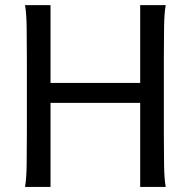

<svg xmlns="http://www.w3.org/2000/svg" viewBox="-20 -733 760 753"><path d="M529.8 0V-329.6H178.2V0H78.1Q83.5 -29.3 84.5 -84.7Q85.4 -140.1 85.4 -212.4V-500.5Q85.4 -572.8 84.5 -628.2Q83.5 -683.6 78.1 -712.9H178.2V-407.7H529.8V-712.9H629.9Q624.5 -683.6 623.5 -628.2Q622.6 -572.8 622.6 -500.5V-212.4Q622.6 -140.1 623.5 -84.7Q624.5 -29.3 629.9 0Z"/></svg>

Font: Andika Am
Style: Regular
Weight: 400
Designer: Victor Gaultney, Annie Olsen, Julie Remington, Don Collingsworth, Eric Hays, Becca Hirsbrunner
Foundry: SIL International
Version: Version 5.000